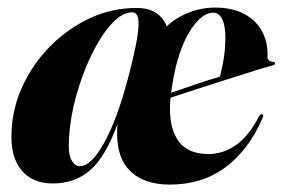

<svg xmlns="http://www.w3.org/2000/svg" viewBox="-20 -474 745 506"><path d="M672 -163Q635.5 -78.5 574 -33Q512.5 12.5 427.5 12.5Q356.5 12.5 319.8 -26.8Q283 -66 289.5 -147Q258.5 -61 218 -25.8Q177.5 9.5 119.5 9.5Q65 9.5 36 -26Q7 -61.5 10.5 -128Q13 -190.5 40.2 -248.8Q67.5 -307 113.2 -353Q159 -399 217 -426Q275 -453 339.5 -453Q374 -453 393.8 -438.2Q413.5 -423.5 419 -404Q442 -426.5 476 -440.2Q510 -454 546 -454Q594.5 -454 626 -436Q657.5 -418 672 -388.8Q686.5 -359.5 685 -326Q683.5 -313 699 -311Q705 -310.5 705 -307Q705.5 -304 700 -302Q687.5 -299 654.5 -288.8Q621.5 -278.5 579.2 -265Q537 -251.5 496.5 -238.5Q456 -225.5 429.5 -216.5Q422.5 -145.5 447.2 -106.8Q472 -68 529 -68Q569 -68 603 -92.5Q637 -117 663 -168Q667 -174 671 -173Q676 -171.5 672 -163ZM162 -112.5Q159 -69.5 168 -52.8Q177 -36 190.5 -36Q220.5 -36 254.8 -98.2Q289 -160.5 316.5 -264.5Q334.5 -332.5 341 -371.2Q347.5 -410 344 -425.8Q340.5 -441.5 328 -441.5Q301.5 -441.5 273.5 -410.5Q245.5 -379.5 221.2 -329.5Q197 -279.5 181 -222Q165 -164.5 162 -112.5ZM431 -230V-229.5Q455.5 -238 489.8 -249.8Q524 -261.5 559.5 -272Q565 -291.5 569.2 -317Q573.5 -342.5 574 -372Q574.5 -403.5 566.2 -422Q558 -440.5 542 -440.5Q508.5 -440.5 476.2 -384.8Q444 -329 431 -230Z"/></svg>

Font: Fraunces 144pt S000
Style: Bold Italic
Weight: 700
Italic angle: -16°
Version: Version 1.000; ttfautohint (v1.8.3)